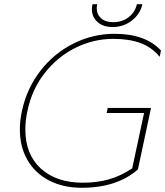

<svg xmlns="http://www.w3.org/2000/svg" viewBox="-20 -874 782 909"><path d="M415 -831Q415 -842 418 -854H440Q438 -842 438 -835Q438 -806 458.5 -787.5Q479 -769 516 -769Q559 -769 589.5 -793Q620 -817 628 -854H654Q644 -808 604.5 -777Q565 -746 513 -746Q468 -746 441.5 -770Q415 -794 415 -831ZM74 -261Q74 -305 84 -349Q107 -456 171.5 -539Q236 -622 328 -668Q420 -714 522 -714Q669 -714 742 -635L736 -605Q699 -650 645.5 -670Q592 -690 517 -690Q423 -690 338 -648Q253 -606 192 -528.5Q131 -451 110 -349Q100 -305 100 -261Q100 -143 173.5 -76Q247 -9 372 -9Q440 -9 496 -25Q552 -41 606 -77L662 -339H485L490 -363H695L633 -72Q534 15 367 15Q280 15 213.5 -19Q147 -53 110.5 -115.5Q74 -178 74 -261Z"/></svg>

Font: Prompt Thin
Style: Italic
Weight: 250
Italic angle: -12°
Designer: Katatrad Team
Foundry: CadsonDemak
Version: Version 1.001